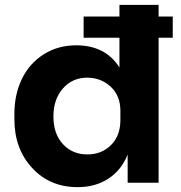

<svg xmlns="http://www.w3.org/2000/svg" viewBox="-20 -750 743 788"><path d="M298.8 18.1Q184.6 18.1 111.8 -60.8Q39.1 -139.6 39.1 -259.8V-283.2Q39.1 -362.8 70.1 -426.5Q101.1 -490.2 159.4 -527.1Q217.8 -564 293 -564Q412.6 -564 470.2 -473.1V-595.2H323.2V-682.1H470.2V-730H630.9V-682.1H689V-595.2H630.9V0H503.9V-115.2Q477.5 -50.8 424.3 -16.4Q371.1 18.1 298.8 18.1ZM338.9 -116.2Q396.5 -116.2 435.3 -154.3Q474.1 -192.4 474.1 -257.8V-294.9Q474.1 -357.4 434.1 -394.3Q394 -431.2 337.9 -431.2Q276.9 -431.2 238 -386.7Q199.2 -342.3 199.2 -272Q199.2 -200.7 238.3 -158.4Q277.3 -116.2 338.9 -116.2Z"/></svg>

Font: Sora
Style: Bold
Weight: 700
Designer: Jonathan Barnbrook, Julián Moncada
Foundry: Barnbrook Fonts
Version: Version 2.000